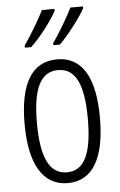

<svg xmlns="http://www.w3.org/2000/svg" viewBox="-55 -805 533 853"><g transform="rotate(-5 212.0 -378.0)"><path d="M348 -758V-766H292C276 -734 234 -659 202 -616V-606H231C269 -643 329 -721 348 -758ZM221 -758V-766H165C148 -732 108 -662 75 -616V-606H103C146 -646 202 -720 221 -758ZM380 -267C380 -443 326 -542 213 -542C98 -542 44 -445 44 -268C44 -91 101 10 213 10C326 10 380 -90 380 -267ZM99 -268C99 -416 132 -494 213 -494C294 -494 326 -413 326 -267C326 -112 291 -38 213 -38C134 -38 99 -117 99 -268Z"/></g></svg>

Font: Noto Sans Myanmar UI ExtraCondensed Light
Style: Regular
Weight: 300
Width: 2
Designer: Monotype Design Team
Foundry: Monotype Imaging Inc.
Version: Version 2.103